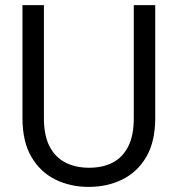

<svg xmlns="http://www.w3.org/2000/svg" viewBox="-20 -720 696 752"><path d="M327 12Q255 12 196.5 -17Q138 -46 103 -105.5Q68 -165 68 -258V-700H152V-257Q152 -189 174.5 -146Q197 -103 237 -83Q277 -63 329 -63Q382 -63 421 -83Q460 -103 482 -146Q504 -189 504 -257V-700H588V-258Q588 -165 553 -105.5Q518 -46 459 -17Q400 12 327 12Z"/></svg>

Font: DM Sans 20pt
Style: Regular
Weight: 400
Version: Version 4.004;gftools[0.9.30]